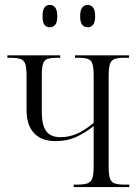

<svg xmlns="http://www.w3.org/2000/svg" viewBox="-20 -761 568 781"><path d="M337 -650Q323 -650 314.5 -660Q306 -670 306 -695Q306 -720 314.5 -730.5Q323 -741 337 -741Q350 -741 358.5 -730.5Q367 -720 367 -695Q367 -670 358.5 -660Q350 -650 337 -650ZM182 -650Q169 -650 161 -660Q153 -670 153 -695Q153 -720 161 -730.5Q169 -741 182 -741Q196 -741 204.5 -730.5Q213 -720 213 -695Q213 -670 204.5 -660Q196 -650 182 -650ZM280 0V-10H291Q319 -10 334 -14.5Q349 -19 355 -34.5Q361 -50 361 -83V-248Q324 -219 288 -203Q252 -187 206 -187Q148 -187 118 -220Q88 -253 88 -312V-453Q88 -485 83 -500.5Q78 -516 63.5 -521Q49 -526 21 -526H10V-536H225V-526H213Q187 -526 173.5 -521.5Q160 -517 155 -501.5Q150 -486 150 -454V-305Q150 -252 168 -227.5Q186 -203 226 -203Q259 -203 290.5 -216Q322 -229 361 -261V-453Q361 -486 356 -501.5Q351 -517 337 -521.5Q323 -526 296 -526H285V-536H505V-526H488Q461 -526 447 -521.5Q433 -517 427.5 -501Q422 -485 422 -453V-83Q422 -50 427.5 -34.5Q433 -19 447.5 -14.5Q462 -10 489 -10H506V0Z"/></svg>

Font: Noto Serif Display Condensed Light
Style: Regular
Weight: 300
Width: 3
Designer: Monotype Design Team
Foundry: Monotype Imaging Inc.
Version: Version 2.009